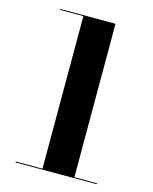

<svg xmlns="http://www.w3.org/2000/svg" viewBox="-113 -826 720 901"><g transform="rotate(15 247.0 -375.0)"><path d="M50 -4.5H180V-745.5H67V-750H335V-4.5H445V0H50Z"/></g></svg>

Font: Bodoni* 36pt
Style: Bold
Weight: 700
Version: Version 2.3